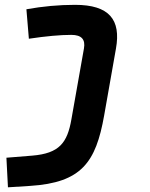

<svg xmlns="http://www.w3.org/2000/svg" viewBox="-20 -548 626 802"><path d="M13.2 234.4 106 228.5C320.8 214.8 380.4 129.9 415 -65.4L464.4 -345.2C485.8 -465.8 436.5 -527.8 293.5 -527.8C225.6 -527.8 158.2 -521.5 90.3 -509.3L100.6 -386.2C172.9 -397 231.9 -402.3 277.8 -402.3C321.3 -402.3 337.4 -382.8 330.6 -345.2L278.3 -49.8C261.2 47.9 228.5 92.8 114.3 102.1L6.8 110.8Z"/></svg>

Font: Cascadia Mono NF
Style: Bold Italic
Weight: 700
Italic angle: -10°
Monospace: yes
Designer: Aaron Bell
Foundry: Saja Typeworks
Version: Version 2404.023